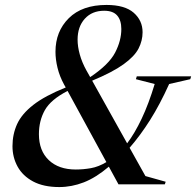

<svg xmlns="http://www.w3.org/2000/svg" viewBox="-20 -746 794 777"><path d="M459.5 0 420.5 -71.5Q368 -27 319 -8Q270 11 220 11Q156.5 11 114.2 -11.5Q72 -34 51.2 -71.8Q30.5 -109.5 30.5 -154.5Q30.5 -202.5 49.2 -243.8Q68 -285 114.8 -321.5Q161.5 -358 246 -392L239.5 -403.5Q221 -437.5 212.8 -471.5Q204.5 -505.5 204.5 -536.5Q204.5 -619 258.5 -672.5Q312.5 -726 411 -726Q485 -726 521 -694.5Q557 -663 557 -615.5Q557 -581.5 540.8 -549.8Q524.5 -518 480.2 -486Q436 -454 353 -419.5L494.5 -166Q525 -206 553.2 -265.5Q581.5 -325 606 -406L530 -425.5L533.5 -437H753.5L750 -425.5L664.5 -406Q627 -323 587.5 -260.5Q548 -198 504.5 -148L568.5 -33.5L650.5 -10.5L647 0ZM330 -460.5 345 -434Q420.5 -484.5 445.8 -533Q471 -581.5 471 -628.5Q471 -664 454.2 -683.2Q437.5 -702.5 401.5 -702.5Q352.5 -702.5 323.2 -670.2Q294 -638 294 -585.5Q294 -557.5 302.8 -525.8Q311.5 -494 330 -460.5ZM137.5 -203Q137.5 -136 177.5 -98Q217.5 -60 286.5 -60Q317 -60 348 -65.5Q379 -71 410.5 -90L253.5 -378Q185.5 -343 161.5 -300.2Q137.5 -257.5 137.5 -203Z"/></svg>

Font: Newsreader 72pt Medium
Style: Italic
Weight: 500
Italic angle: -17°
Designer: Hugues Gentile
Foundry: Production Type
Version: Version 1.003; ttfautohint (v1.8.3)